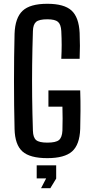

<svg xmlns="http://www.w3.org/2000/svg" viewBox="-20 -828 480 1015"><path d="M230 8Q138 8 98.5 -27.5Q59 -63 57 -146Q54 -268 54 -399Q54 -530 57 -650Q60 -734 99.5 -771Q139 -808 230 -808Q319 -808 358 -772.5Q397 -737 401 -654Q404 -586 401 -517H304Q306 -557 306 -590.5Q306 -624 304 -664Q302 -699 286.5 -712.5Q271 -726 230 -726Q187 -726 171 -712.5Q155 -699 154 -664Q151 -570 150 -485Q149 -400 150 -315Q151 -230 154 -137Q155 -101 171 -87.5Q187 -74 230 -74Q275 -74 291.5 -87.5Q308 -101 310 -137Q312 -200 310 -264H236V-350H404Q406 -292 405.5 -242Q405 -192 404 -146Q401 -63 361 -27.5Q321 8 230 8ZM174 115V46H277V116L246 167H197L224 115Z"/></svg>

Font: Big Shoulders Text SemiBold
Style: Regular
Weight: 600
Designer: Patric King
Foundry: XO Type Co
Version: Version 1.000; ttfautohint (v1.8.2)